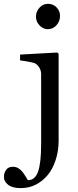

<svg xmlns="http://www.w3.org/2000/svg" viewBox="-94 -760 406 997"><path d="M210.4 -29.3Q210.4 24.4 194.8 71.5Q179.2 118.7 153.3 149.4Q125.5 182.1 90.6 199.5Q55.7 216.8 13.7 216.8Q-29.8 216.8 -51.8 199.5Q-73.7 182.1 -73.7 158.7Q-73.7 137.7 -62 121.8Q-50.3 106 -27.8 106Q-12.7 106 -1 112.3Q10.7 118.7 19.5 128.9Q27.3 137.7 35.4 150.6Q43.5 163.6 50.8 175.8Q87.9 175.8 103.8 130.9Q119.6 85.9 119.6 -13.2V-375.5Q119.6 -391.1 112.1 -405.5Q104.5 -419.9 92.3 -428.7Q84.5 -434.1 54.9 -439.5Q25.4 -444.8 10.3 -446.3V-476.6L203.6 -487.3L210.4 -480.5ZM217.8 -677.7Q217.8 -649.9 199.5 -629.2Q181.2 -608.4 154.3 -608.4Q129.4 -608.4 111.1 -628.2Q92.8 -647.9 92.8 -673.3Q92.8 -700.2 111.1 -720.2Q129.4 -740.2 154.3 -740.2Q182.1 -740.2 200 -721.4Q217.8 -702.6 217.8 -677.7Z"/></svg>

Font: UniBurma_GGSerif
Style: Book
Weight: 400
Designer: Victor San Kho Lin (for Burmese only and related typography optimization with it)
Foundry: http://www.unimm.org
Version: 2.0